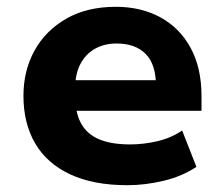

<svg xmlns="http://www.w3.org/2000/svg" viewBox="-20 -534 660 565"><path d="M355 11Q255 11 186.5 -21Q118 -53 83.5 -112Q49 -171 49 -252Q49 -326 81.5 -385Q114 -444 175 -479Q236 -514 321 -514Q395 -514 452 -483Q509 -452 541 -393Q573 -334 573 -251V-208H178V-298H451L439 -281Q439 -345 408.5 -375.5Q378 -406 323 -406Q287 -406 259.5 -390.5Q232 -375 216.5 -345.5Q201 -316 201 -272V-255Q201 -203 218.5 -171Q236 -139 272 -124Q308 -109 363 -109Q402 -109 443 -118.5Q484 -128 516 -150L558 -43Q516 -15 461.5 -2Q407 11 355 11Z"/></svg>

Font: Nunito Sans 7pt ExtraBold
Style: Regular
Weight: 800
Designer: Vernon Adams
Foundry: Vernon Adams
Version: Version 3.101;gftools[0.9.27]